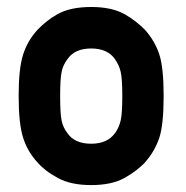

<svg xmlns="http://www.w3.org/2000/svg" viewBox="-20 -532 540 558"><path d="M34.2 -253.4Q34.2 -332 46.9 -372.6Q59.6 -413.6 89.8 -446.3Q101.1 -458 115 -469.2Q128.9 -480.5 147 -490.7Q184.1 -511.7 245.1 -511.7Q304.7 -511.7 342.3 -490.7Q360.8 -480 375 -468.8Q389.2 -457.5 400.4 -446.3Q430.2 -413.6 443.4 -372.6Q455.6 -334 455.6 -253.4Q455.6 -171.4 443.4 -132.8Q429.7 -91.3 400.4 -59.1H400.9Q389.6 -47.9 375.2 -36.6Q360.8 -25.4 342.3 -15.1Q304.7 5.9 245.1 5.9Q185.1 5.9 147.5 -15.1Q128.4 -25.4 114 -36.6Q99.6 -47.9 89.4 -59.1H89.8Q59.6 -91.3 46.9 -132.8Q34.2 -173.3 34.2 -253.4ZM335.4 -252.4Q335.4 -278.8 334.2 -296.4Q333 -314 330.6 -323.7Q326.2 -343.3 313.5 -360.8L314 -360.4Q292 -391.1 245.1 -391.1Q197.3 -391.1 176.3 -360.4Q169.9 -352.1 165.5 -342.8Q161.1 -333.5 159.2 -323.7Q154.8 -303.7 154.8 -253.4Q154.8 -200.7 159.2 -181.2Q161.1 -171.4 165.5 -162.1Q169.9 -152.8 176.3 -144.5Q197.3 -114.3 245.1 -114.3Q292 -114.3 314 -145V-144.5Q325.7 -161.1 330.6 -181.2Q333 -191.4 334.2 -209Q335.4 -226.6 335.4 -252.4Z"/></svg>

Font: Alte DIN 1451 Mittelschrift
Style: Bold
Weight: 700
Designer: Peter Wiegel
Foundry: Peter Wiegel
Version: Version 1.003